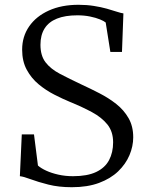

<svg xmlns="http://www.w3.org/2000/svg" viewBox="-20 -771 616 802"><path d="M280 11Q225 11 181.8 0Q138.5 -11 108.5 -22.2Q78.5 -33.5 63 -35L71 -209.5H122L138.5 -79.5Q151.5 -68 173.2 -58Q195 -48 223.8 -41.5Q252.5 -35 285 -35Q344.5 -35 381.5 -52.5Q418.5 -70 435.5 -102Q452.5 -134 452.5 -176.5Q452.5 -221 428.8 -250.8Q405 -280.5 364.2 -302.5Q323.5 -324.5 273 -345Q241.5 -358 206.8 -375.8Q172 -393.5 141.5 -418.8Q111 -444 91.8 -479.5Q72.5 -515 72.5 -563.5Q72.5 -618.5 101.8 -660.8Q131 -703 184 -727Q237 -751 308 -751Q342.5 -751 372.2 -746.2Q402 -741.5 426 -734.8Q450 -728 467.5 -722.2Q485 -716.5 495.5 -715L489.5 -554H441L421.5 -677Q414.5 -683 397.5 -690Q380.5 -697 356.2 -702Q332 -707 303 -707Q252 -707 217.8 -693.2Q183.5 -679.5 166.2 -652Q149 -624.5 149 -584Q149 -538.5 170.2 -510.8Q191.5 -483 230.5 -462.5Q269.5 -442 321.5 -417.5Q358.5 -400.5 396.2 -381Q434 -361.5 465.8 -336.5Q497.5 -311.5 517 -277.5Q536.5 -243.5 536.5 -197.5Q536.5 -160 520.8 -122.8Q505 -85.5 473.5 -55.2Q442 -25 393.8 -7Q345.5 11 280 11Z"/></svg>

Font: Merriweather 36pt Light
Style: Regular
Weight: 300
Designer: Eben Sorkin
Foundry: Eben Sorkin
Version: Version 2.100